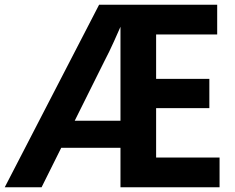

<svg xmlns="http://www.w3.org/2000/svg" viewBox="-23 -788 989 808"><path d="M-3 0 394 -768H574L485 -700H495Q476 -657 457 -614.5Q438 -572 415 -528L152 0ZM204 -166V-280H530V-166ZM612 -125H901V0H484V-768H891V-643H612L634 -671V-434L612 -456H858V-333H612L634 -362V-97Z"/></svg>

Font: Yaldevi
Style: Bold
Weight: 700
Designer: Sol Matas, Rajitha Manaperi, Kosala Senevirathne
Foundry: Mooniak
Version: Version 1.100